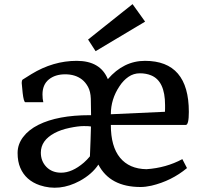

<svg xmlns="http://www.w3.org/2000/svg" viewBox="-20 -879 974 911"><path d="M647 8.3Q502 8.3 446.8 -98.1Q417 -52.7 358.4 -20.5Q262.2 31.2 168.9 0Q101.6 -22.9 76.2 -83Q63.5 -112.3 63.5 -153.3Q63.5 -194.3 89.8 -229Q116.2 -263.7 162.1 -286.6Q253.9 -332.5 405.8 -332.5H412.1V-333.5Q412.1 -376 410.9 -410.4Q409.7 -444.8 397.7 -466.8Q385.7 -488.8 368.7 -502Q336.9 -526.4 289.3 -526.4Q241.7 -526.4 211.7 -502Q181.6 -477.5 181.6 -430.7Q181.6 -409.7 185.5 -394H99.6Q92.3 -397 87.6 -437.5Q83 -478 83 -485.4Q83 -496.1 86.9 -501L128.9 -527.3Q231.9 -590.3 344 -590.3Q456.1 -590.3 491.7 -503.4Q566.4 -590.3 668 -590.3Q876 -590.3 876 -348.1Q876 -286.1 861.3 -286.1H505.9Q505.9 -183.6 549.6 -130.6Q593.3 -77.6 674.8 -76.2Q768.1 -82.5 845.2 -124L867.2 -81.5Q793.9 -20.5 698.7 2Q670.4 8.3 647 8.3ZM762.7 -348.6Q763.2 -358.9 763.2 -364.3V-380.4Q763.2 -494.6 696.8 -521.5Q673.3 -531.2 643.6 -531.2Q613.8 -531.2 589.4 -514.4Q564.9 -497.6 546.9 -469.7Q505.9 -408.7 505.9 -336.9ZM411.6 -278.8Q404.8 -280.8 377.9 -280.8Q351.1 -280.8 310.1 -272.2Q269 -263.7 238.8 -247.6Q173.8 -212.9 173.8 -154.8Q173.8 -114.3 200.2 -86.9Q227.1 -59.6 270 -59.6Q322.3 -59.6 377.9 -107.4Q394 -121.6 406.7 -137.2Q408.7 -180.7 409.7 -215.1Q410.6 -249.5 411.6 -278.8ZM397.9 -691.4 608.9 -859.4 668.5 -776.4 433.6 -636.2Z"/></svg>

Font: HeadlandOne
Style: Regular
Weight: 400
Designer: Gary Lonergan
Foundry: Sorkin Type Co.
Version: Version 1.002